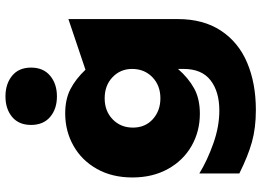

<svg xmlns="http://www.w3.org/2000/svg" viewBox="-150 -668 979 720"><g transform="rotate(-90 340.0 -307.5)"><path d="M222 -299Q222 -345 253 -375Q284 -405 332 -405Q380 -405 411 -375.5Q442 -346 442 -302Q442 -256 411 -226Q380 -196 332 -196Q285 -196 253.5 -224.5Q222 -253 222 -299ZM286 25Q226 25 162.5 2.5Q99 -20 50 -50V100Q114 132 167 147Q220 162 288 162Q388 162 465 129.5Q542 97 585.5 31Q629 -35 629 -131V-541L439 -477Q404 -514 366 -533.5Q328 -553 275 -553Q209 -553 154 -522Q99 -491 67 -434Q35 -377 35 -301Q35 -225 67 -167.5Q99 -110 153.5 -79Q208 -48 274 -48Q330 -48 369 -69.5Q408 -91 442 -130V-109Q442 -41 399.5 -8Q357 25 286 25ZM232 -681Q232 -635 262 -609.5Q292 -584 339 -584Q386 -584 416.5 -609.5Q447 -635 447 -681Q447 -727 416.5 -752Q386 -777 339 -777Q292 -777 262 -752Q232 -727 232 -681Z"/></g></svg>

Font: Geom Black
Style: Bold
Weight: 900
Version: Version 1.102